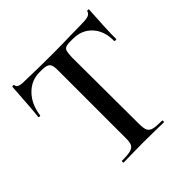

<svg xmlns="http://www.w3.org/2000/svg" viewBox="-172 -796 940 940"><g transform="rotate(-45 298.0 -326.5)"><path d="M163 -12Q204 -12 223 -17Q242 -22 249 -36.5Q256 -51 255 -81V-544Q256 -580 245 -592Q234 -604 201 -604H184Q127 -604 86.5 -562Q46 -520 37 -452Q37 -450 32 -450Q29 -450 26.5 -451.5Q24 -453 25 -454Q30 -490 40 -647Q40 -650 45 -650Q48 -650 50.5 -649Q53 -648 53 -646Q53 -625 98 -625Q179 -622 301 -622Q356 -622 424 -624L494 -625Q527 -625 542 -630Q557 -635 561 -650Q563 -653 568.5 -652.5Q574 -652 573 -648Q570 -605 567 -540.5Q564 -476 565 -454Q565 -451 559 -451Q551 -451 551 -455Q552 -522 514.5 -563Q477 -604 416 -604H398Q375 -604 365 -599Q355 -594 352 -581.5Q349 -569 348 -542L350 -81Q350 -50 356.5 -36Q363 -22 381.5 -17Q400 -12 441 -12Q444 -12 444 -6Q444 0 441 0Q406 0 386 -1L302 -2L222 -1Q201 0 164 0Q161 0 161 -6Q161 -12 163 -12Z"/></g></svg>

Font: Cormorant Upright SemiBold
Style: Regular
Weight: 600
Designer: Christian Thalmann (Catharsis Fonts)
Foundry: Catharsis Fonts
Version: Version 3.302